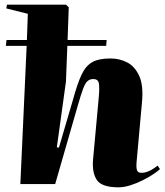

<svg xmlns="http://www.w3.org/2000/svg" viewBox="-20 -787 704 821"><path d="M434 -591H268L262 -438L223 -157L232 -156L291 -357Q310 -427 328 -466Q346 -505 374 -521Q402 -537 453 -537Q491 -537 524 -520Q557 -503 575.5 -462Q594 -421 587 -348L564 -94Q562 -69 566 -58.5Q570 -48 585 -48Q616 -48 654 -79L664 -64Q655 -55 635.5 -42Q616 -29 590 -16Q564 -3 537 5.5Q510 14 487 14Q415 14 394 -17.5Q373 -49 378 -106L402 -367Q406 -410 403 -429.5Q400 -449 379 -449Q364 -449 354 -440Q344 -431 335 -406.5Q326 -382 313 -337L216 0H67L94 -591H5L8 -616H95L99 -728L7 -751L10 -767H262L274 -756L269 -616H436Z"/></svg>

Font: Literata 72pt ExtraBold
Style: Italic
Weight: 800
Italic angle: -2°
Designer: Latin by Veronika Burian and Jose Scaglione. Greek by Irene Vlachou. Cyrillic by Vera Evstafieva
Foundry: TypeTogether
Version: Version 3.002